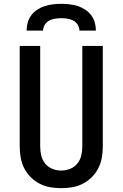

<svg xmlns="http://www.w3.org/2000/svg" viewBox="-20 -975 640 1003"><path d="M300 8Q271 8 242 3Q213 -2 187 -15.5Q161 -29 140 -50Q119 -71 106 -97Q93 -123 88 -152Q83 -181 83 -210V-735H190V-210Q190 -186 195.5 -162.5Q201 -139 216 -120.5Q231 -102 253.5 -93Q276 -84 300 -84Q324 -84 346.5 -93Q369 -102 384 -120.5Q399 -139 404.5 -162.5Q410 -186 410 -210V-735H517V-210Q517 -181 512 -152Q507 -123 494 -97Q481 -71 460 -50Q439 -29 413 -15.5Q387 -2 358 3Q329 8 300 8ZM119 -815Q119 -837 125 -858Q131 -879 144 -896Q157 -913 175.5 -925Q194 -937 214.5 -943.5Q235 -950 256.5 -952.5Q278 -955 300 -955Q322 -955 343.5 -952.5Q365 -950 385.5 -943.5Q406 -937 424.5 -925Q443 -913 456 -896Q469 -879 475 -858Q481 -837 481 -815H395Q395 -831 386 -845.5Q377 -860 363 -867.5Q349 -875 332.5 -877.5Q316 -880 300 -880Q284 -880 267.5 -877.5Q251 -875 237 -867.5Q223 -860 214 -845.5Q205 -831 205 -815Z"/></svg>

Font: Iosevka SS04 Semibold Extended
Style: Regular
Weight: 600
Width: 7
Monospace: yes
Designer: Belleve Invis
Foundry: Belleve Invis
Version: Version 19.0.0; ttfautohint (v1.8.4)